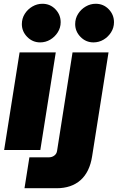

<svg xmlns="http://www.w3.org/2000/svg" viewBox="-20 -796 625 1019"><path d="M2 0 84 -518H276L194 0ZM193 -571Q153 -571 124.5 -600Q96 -629 96 -668Q96 -698 111.5 -722.5Q127 -747 152 -761.5Q177 -776 205 -776Q246 -776 274 -747Q302 -718 302 -678Q302 -649 286.5 -624.5Q271 -600 246.5 -585.5Q222 -571 193 -571ZM110 203 136 39H239Q256 39 268.5 29.5Q281 20 283 4L365 -518H556L469 33Q456 117 407.5 160Q359 203 280 203ZM476 -571Q436 -571 407.5 -600Q379 -629 379 -668Q379 -698 394.5 -722.5Q410 -747 435 -761.5Q460 -776 488 -776Q529 -776 557 -747Q585 -718 585 -678Q585 -649 569.5 -624.5Q554 -600 529.5 -585.5Q505 -571 476 -571Z"/></svg>

Font: MuseoModerno Thin Black
Style: Italic
Weight: 900
Italic angle: -9°
Version: Version 1.003